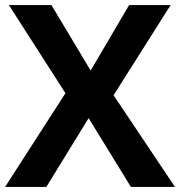

<svg xmlns="http://www.w3.org/2000/svg" viewBox="-20 -734 707 754"><path d="M667 0H494L328 -270L162 0H0L237 -368L15 -714H182L336 -457L487 -714H650L426 -360Z"/></svg>

Font: Noto Sans Armenian
Style: Regular
Weight: 400
Designer: Monotype Design Team
Foundry: Monotype Imaging Inc.
Version: Version 2.007